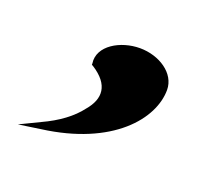

<svg xmlns="http://www.w3.org/2000/svg" viewBox="-56 -124 311 281"><g transform="rotate(20 100.0 17.0)"><path d="M-8 100 26 95C133 81 180 23 180 -22C180 -48 152 -66 122 -66C92 -66 60 -48 64 -21V-19L66 -18C96 1 96 23 78 44C66 60 47 74 23 85Z"/></g></svg>

Font: Charger Sport
Style: DfBd
Weight: 400
Designer: Jasper
Foundry: Cannot Into Space Fonts
Version: Version 1.1